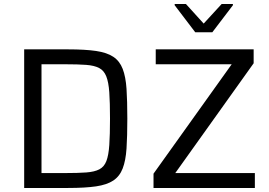

<svg xmlns="http://www.w3.org/2000/svg" viewBox="-20 -933 1335 953"><path d="M100 0V-688H318Q403 -688 457 -680Q511 -672 542.5 -651Q574 -630 589 -591Q604 -552 608 -492Q612 -432 612 -344Q612 -256 608 -196Q604 -136 589 -97Q574 -58 542.5 -37Q511 -16 457 -8Q403 0 318 0ZM186 -74H304Q367 -74 408 -77Q449 -80 473 -92.5Q497 -105 508 -133.5Q519 -162 522.5 -213Q526 -264 526 -344Q526 -424 522.5 -474.5Q519 -525 507.5 -554Q496 -583 472 -595.5Q448 -608 407.5 -611Q367 -614 304 -614H186ZM742 0V-71L1130 -614H753V-688H1239V-619L850 -74H1245V0ZM949 -773 847 -907V-913H903L991 -816L1080 -913H1136V-907L1034 -773Z"/></svg>

Font: Saira Thin
Style: Regular
Weight: 400
Version: Version 1.101